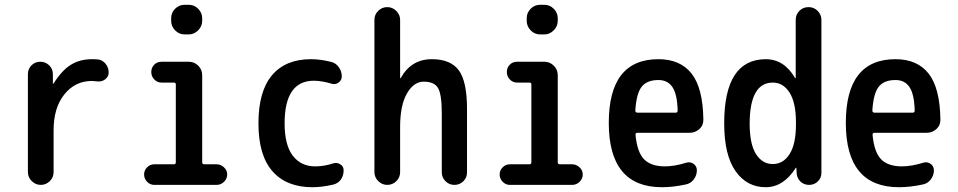

<svg xmlns="http://www.w3.org/2000/svg" viewBox="-20 -780 4040 810"><path d="M97.7 -53.7V-466.8Q97.7 -489.3 112.8 -504.4Q127.9 -519.5 149.9 -519.5Q171.9 -519.5 187.5 -504.4Q203.1 -489.3 203.1 -466.8V-427.7H204.1H206.1Q240.2 -482.4 278.3 -506.3Q316.4 -530.3 368.2 -530.3Q384.8 -530.3 392.6 -529.3Q412.1 -527.3 425.3 -511.2Q438.5 -495.1 438.5 -473.6Q438.5 -457 424.3 -445.8Q410.2 -434.6 391.6 -436.5Q383.8 -437.5 368.2 -438.5Q296.9 -438.5 251.5 -381.8Q206.1 -325.2 206.1 -230.5V-53.7Q206.1 -31.2 189.9 -15.6Q173.8 0 151.9 0Q129.9 0 113.8 -16.1Q97.7 -32.2 97.7 -53.7Z M630.9 0Q613.3 0 600.6 -13.2Q587.9 -26.4 587.9 -43.9Q587.9 -61.5 600.6 -74.2Q613.3 -86.9 630.9 -86.9H713.9Q721.7 -86.9 721.7 -95.7V-423.8Q721.7 -431.6 713.9 -431.6H661.1Q643.6 -431.6 630.9 -444.8Q618.2 -458 618.2 -476.1Q618.2 -494.1 630.4 -506.8Q642.6 -519.5 661.1 -519.5H776.4Q799.8 -519.5 816.4 -502.9Q833 -486.3 833 -462.9V-95.7Q833 -86.9 841.8 -86.9H893.6Q911.1 -86.9 924.8 -74.2Q938.5 -61.5 938.5 -43.9Q938.5 -26.4 925.3 -13.2Q912.1 0 893.6 0ZM758.8 -759.8H776.4Q799.8 -759.8 816.4 -742.7Q833 -725.6 833 -703.1V-692.4Q833 -668.9 815.9 -651.9Q798.8 -634.8 776.4 -634.8H758.8Q735.4 -634.8 718.8 -651.9Q702.1 -668.9 702.1 -692.4V-703.1Q702.1 -726.6 718.8 -743.2Q735.4 -759.8 758.8 -759.8Z M1297.9 9.8Q1188.5 9.8 1129.4 -57.6Q1070.3 -125 1070.3 -259.8Q1070.3 -394.5 1127.4 -462.4Q1184.6 -530.3 1292 -530.3Q1332 -530.3 1377.9 -518.6Q1397.5 -513.7 1409.7 -496.1Q1421.9 -478.5 1421.9 -458Q1421.9 -441.4 1408.2 -431.6Q1394.5 -421.9 1378.9 -426.8Q1341.8 -438.5 1304.7 -439.5Q1180.7 -439.5 1180.7 -259.8Q1180.7 -168 1215.3 -123Q1250 -78.1 1309.6 -78.1Q1347.7 -78.1 1385.7 -90.8Q1401.4 -95.7 1415.5 -86.9Q1429.7 -78.1 1429.7 -61.5Q1429.7 -39.1 1418 -22.5Q1406.2 -5.9 1384.8 -1Q1337.9 9.8 1297.9 9.8Z M1559.6 -53.7V-696.3Q1559.6 -718.8 1575.7 -734.4Q1591.8 -750 1613.8 -750Q1635.7 -750 1651.9 -733.9Q1668 -717.8 1668 -696.3V-451.2Q1668 -450.2 1668.9 -450.2Q1670.9 -450.2 1670.9 -451.2Q1714.8 -530.3 1801.8 -530.3Q1880.9 -530.3 1915.5 -483.4Q1950.2 -436.5 1950.2 -320.3V-52.7Q1950.2 -30.3 1934.6 -15.1Q1918.9 0 1897 0Q1875 0 1859.4 -15.6Q1843.8 -31.2 1843.8 -52.7V-300.8Q1843.8 -382.8 1827.6 -409.2Q1811.5 -435.5 1767.6 -435.5Q1725.6 -435.5 1696.8 -385.7Q1668 -335.9 1668 -244.1V-53.7Q1668 -31.2 1651.9 -15.6Q1635.7 0 1613.8 0Q1591.8 0 1575.7 -16.1Q1559.6 -32.2 1559.6 -53.7Z M2130.9 0Q2113.3 0 2100.6 -13.2Q2087.9 -26.4 2087.9 -43.9Q2087.9 -61.5 2100.6 -74.2Q2113.3 -86.9 2130.9 -86.9H2213.9Q2221.7 -86.9 2221.7 -95.7V-423.8Q2221.7 -431.6 2213.9 -431.6H2161.1Q2143.6 -431.6 2130.9 -444.8Q2118.2 -458 2118.2 -476.1Q2118.2 -494.1 2130.4 -506.8Q2142.6 -519.5 2161.1 -519.5H2276.4Q2299.8 -519.5 2316.4 -502.9Q2333 -486.3 2333 -462.9V-95.7Q2333 -86.9 2341.8 -86.9H2393.6Q2411.1 -86.9 2424.8 -74.2Q2438.5 -61.5 2438.5 -43.9Q2438.5 -26.4 2425.3 -13.2Q2412.1 0 2393.6 0ZM2258.8 -759.8H2276.4Q2299.8 -759.8 2316.4 -742.7Q2333 -725.6 2333 -703.1V-692.4Q2333 -668.9 2315.9 -651.9Q2298.8 -634.8 2276.4 -634.8H2258.8Q2235.4 -634.8 2218.8 -651.9Q2202.1 -668.9 2202.1 -692.4V-703.1Q2202.1 -726.6 2218.8 -743.2Q2235.4 -759.8 2258.8 -759.8Z M2757.8 -442.4Q2710 -442.4 2687.5 -414.6Q2665 -386.7 2660.2 -314.5Q2660.2 -305.7 2668 -304.7H2831.1Q2838.9 -304.7 2838.9 -314.5Q2836.9 -382.8 2816.9 -412.6Q2796.9 -442.4 2757.8 -442.4ZM2772.5 9.8Q2548.8 9.8 2548.3 -260.3Q2547.9 -530.3 2757.8 -530.3Q2849.6 -530.3 2897.5 -469.7Q2945.3 -409.2 2947.3 -276.4Q2948.2 -252 2930.7 -235.8Q2913.1 -219.7 2888.7 -219.7H2668Q2661.1 -219.7 2661.1 -210.9Q2668 -137.7 2697.3 -107.9Q2726.6 -78.1 2785.2 -78.1Q2825.2 -78.1 2876 -93.8Q2891.6 -98.6 2905.8 -88.9Q2919.9 -79.1 2919.9 -61.5Q2919.9 -40 2906.7 -22.9Q2893.6 -5.9 2874 -2Q2820.3 9.8 2772.5 9.8Z M3240.2 -431.6Q3143.6 -431.6 3142.6 -259.8Q3142.6 -171.9 3169.4 -129.9Q3196.3 -87.9 3240.2 -87.9Q3284.2 -87.9 3311 -129.9Q3337.9 -171.9 3337.9 -254.9V-264.6Q3337.9 -346.7 3311 -389.2Q3284.2 -431.6 3240.2 -431.6ZM3210 9.8Q3130.9 9.8 3083 -58.1Q3035.2 -126 3035.2 -259.8Q3035.2 -529.3 3210 -530.3Q3288.1 -530.3 3334 -451.2Q3334 -450.2 3335.9 -450.2Q3336.9 -450.2 3336.9 -451.2V-696.3Q3336.9 -718.8 3352.5 -734.4Q3368.2 -750 3391.1 -750Q3414.1 -750 3429.7 -733.9Q3445.3 -717.8 3445.3 -696.3V-50.8Q3445.3 -29.3 3430.2 -14.6Q3415 0 3393.6 0Q3371.1 0 3356.4 -14.6Q3341.8 -29.3 3340.8 -50.8L3339.8 -71.3Q3339.8 -72.3 3338.9 -72.3Q3336.9 -72.3 3336.9 -71.3Q3285.2 9.8 3210 9.8Z M3757.8 -442.4Q3710 -442.4 3687.5 -414.6Q3665 -386.7 3660.2 -314.5Q3660.2 -305.7 3668 -304.7H3831.1Q3838.9 -304.7 3838.9 -314.5Q3836.9 -382.8 3816.9 -412.6Q3796.9 -442.4 3757.8 -442.4ZM3772.5 9.8Q3548.8 9.8 3548.3 -260.3Q3547.9 -530.3 3757.8 -530.3Q3849.6 -530.3 3897.5 -469.7Q3945.3 -409.2 3947.3 -276.4Q3948.2 -252 3930.7 -235.8Q3913.1 -219.7 3888.7 -219.7H3668Q3661.1 -219.7 3661.1 -210.9Q3668 -137.7 3697.3 -107.9Q3726.6 -78.1 3785.2 -78.1Q3825.2 -78.1 3876 -93.8Q3891.6 -98.6 3905.8 -88.9Q3919.9 -79.1 3919.9 -61.5Q3919.9 -40 3906.7 -22.9Q3893.6 -5.9 3874 -2Q3820.3 9.8 3772.5 9.8Z"/></svg>

Font: Rounded Mgen+ 1m medium
Style: Regular
Weight: 500
Designer: [Source Han Sans]
Ryoko NISHIZUKA  (kana & ideographs); Paul D. Hunt (Latin, Greek & Cyrillic); Wenlong ZHANG  (bopomofo
Version: Version 1.059.20150602